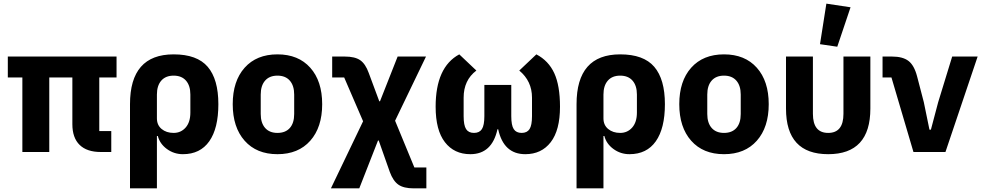

<svg xmlns="http://www.w3.org/2000/svg" viewBox="-20 -836 5406 1056"><path d="M103 0V-410H23V-525H621V-410H526V-115H592V0H534Q458 0 418 -39Q378 -78 378 -153V-410H251V0Z M695 200V-263Q695 -537 935 -537Q1064 -537 1122.5 -468.5Q1181 -400 1181 -263Q1181 -130 1131 -59Q1081 12 986 12Q937 12 898 -16.5Q859 -45 848 -88H843V200ZM1027 -217V-316Q1027 -365 1003 -392.5Q979 -420 935 -420Q891 -420 867 -392.5Q843 -365 843 -316V-185Q843 -148 869 -126.5Q895 -105 935 -105Q975 -105 1001 -134.5Q1027 -164 1027 -217Z M1686.5 -62Q1621 12 1506 12Q1391 12 1325.5 -62Q1260 -136 1260 -263Q1260 -390 1325.5 -463.5Q1391 -537 1506 -537Q1621 -537 1686.5 -463.5Q1752 -390 1752 -263Q1752 -136 1686.5 -62ZM1598 -209V-316Q1598 -365 1574 -392.5Q1550 -420 1506 -420Q1462 -420 1438 -392.5Q1414 -365 1414 -316V-209Q1414 -160 1438 -132.5Q1462 -105 1506 -105Q1550 -105 1574 -132Q1598 -159 1598 -209Z M1800 200 1977 -169 1873 -410H1807V-525H1876Q1932 -525 1961 -505Q1990 -485 2008 -435L2066 -279H2070L2167 -525H2323L2153 -172L2259 85H2325V200H2256Q2200 200 2171 179.5Q2142 159 2124 110L2063 -63H2059L1956 200Z M2567 12Q2478 12 2427 -54Q2376 -120 2376 -249Q2376 -467 2506 -537L2600 -448Q2530 -395 2530 -299V-197Q2530 -147 2543.5 -126Q2557 -105 2587 -105Q2617 -105 2630.5 -126Q2644 -147 2644 -197V-369H2792V-197Q2792 -147 2805.5 -126Q2819 -105 2849 -105Q2879 -105 2892.5 -126Q2906 -147 2906 -197V-299Q2906 -390 2836 -448L2930 -537Q2997 -502 3028.5 -433.5Q3060 -365 3060 -249Q3060 -120 3009 -54Q2958 12 2869 12Q2750 12 2720 -125H2716Q2686 12 2567 12Z M3151 200V-263Q3151 -537 3391 -537Q3520 -537 3578.5 -468.5Q3637 -400 3637 -263Q3637 -130 3587 -59Q3537 12 3442 12Q3393 12 3354 -16.5Q3315 -45 3304 -88H3299V200ZM3483 -217V-316Q3483 -365 3459 -392.5Q3435 -420 3391 -420Q3347 -420 3323 -392.5Q3299 -365 3299 -316V-185Q3299 -148 3325 -126.5Q3351 -105 3391 -105Q3431 -105 3457 -134.5Q3483 -164 3483 -217Z M4142.5 -62Q4077 12 3962 12Q3847 12 3781.5 -62Q3716 -136 3716 -263Q3716 -390 3781.5 -463.5Q3847 -537 3962 -537Q4077 -537 4142.5 -463.5Q4208 -390 4208 -263Q4208 -136 4142.5 -62ZM4054 -209V-316Q4054 -365 4030 -392.5Q4006 -420 3962 -420Q3918 -420 3894 -392.5Q3870 -365 3870 -316V-209Q3870 -160 3894 -132.5Q3918 -105 3962 -105Q4006 -105 4030 -132Q4054 -159 4054 -209Z M4585 -579 4490 -593 4525 -816 4658 -796ZM4303 -239V-525H4451V-210Q4451 -105 4535 -105Q4619 -105 4619 -210V-525H4767V-239Q4767 12 4535 12Q4303 12 4303 -239Z M5004 0 4883 -410H4834V-525H4886Q4945 -525 4976.5 -501Q5008 -477 5024 -416L5061 -274L5092 -123H5100L5140 -274L5217 -525H5357L5180 0Z"/></svg>

Font: Anuphan
Style: Bold
Weight: 700
Designer: Mike Abbink, Paul van der Laan, Pieter van Rosmalen, Mint Tantisuwanna
Foundry: Bold Monday; Cadson Demak
Version: Version 3.002;hotconv 1.0.109;makeotfexe 2.5.65596